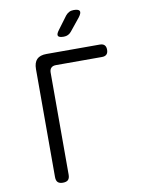

<svg xmlns="http://www.w3.org/2000/svg" viewBox="-102 -1018 804 1096"><g transform="rotate(-10 300.0 -470.0)"><path d="M172 10Q152 10 142.5 0.5Q133 -9 133 -30V-655Q133 -693 151 -711.5Q169 -730 207 -730H516Q534 -730 543 -721Q552 -712 552 -694Q552 -676 543 -667Q534 -658 516 -658H249Q231 -658 221.5 -648.5Q212 -639 212 -621V-30Q212 -9 202.5 0.5Q193 10 172 10ZM322 -810Q294 -810 289 -820.5Q284 -831 301 -853L356 -927Q365 -938 376.5 -944Q388 -950 403 -950Q431 -950 437 -939Q443 -928 425 -904L366 -831Q358 -821 347 -815.5Q336 -810 322 -810Z"/></g></svg>

Font: Maple Mono Normal NL Light
Style: Regular
Weight: 300
Monospace: yes
Designer: subframe7536
Version: Version 7.000